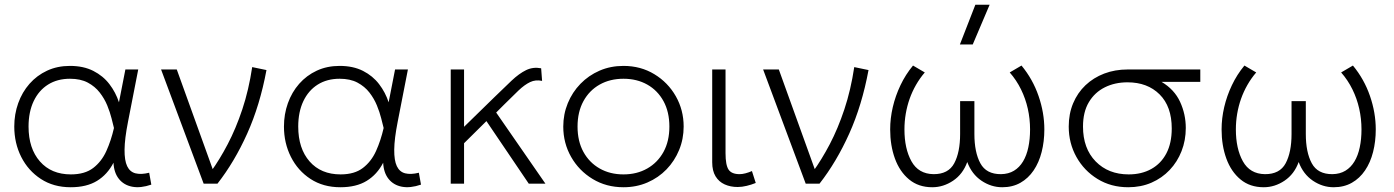

<svg xmlns="http://www.w3.org/2000/svg" viewBox="-20 -772 5860 807"><path d="M277 15Q205 15 151.8 -19.8Q98.5 -54.5 69.2 -112.5Q40 -170.5 40 -240Q40 -292 56.5 -338.2Q73 -384.5 104 -419.8Q135 -455 178 -475Q221 -495 274 -495Q331 -495 372.2 -474Q413.5 -453 440 -418.2Q466.5 -383.5 480 -342L507 -480H561L518 -260Q504 -189 503.5 -143.2Q503 -97.5 514.5 -73.5Q526 -49.5 549.5 -43.5Q573 -37.5 607 -46L616 4Q571 19.5 535.8 12.8Q500.5 6 479.8 -20Q459 -46 457 -88Q431.5 -38.5 387.8 -11.8Q344 15 277 15ZM278 -39Q336.5 -39 371.8 -66Q407 -93 427 -137.2Q447 -181.5 459 -234Q455 -249.5 448.8 -274.8Q442.5 -300 430.8 -328.8Q419 -357.5 399.2 -383Q379.5 -408.5 349 -424.8Q318.5 -441 274 -441Q221 -441 182 -416.5Q143 -392 121.5 -346.8Q100 -301.5 100 -240Q100 -148 147.8 -93.5Q195.5 -39 278 -39Z M836 0 657 -480H723L882.5 -37.5L866.5 -50.5Q903 -101 937.2 -166.2Q971.5 -231.5 998.5 -312.5Q1025.5 -393.5 1040 -490L1100 -477.5Q1072.5 -329.5 1019 -210.5Q965.5 -91.5 894 0Z M1410.5 15Q1338.5 15 1285.2 -19.8Q1232 -54.5 1202.8 -112.5Q1173.5 -170.5 1173.5 -240Q1173.5 -292 1190 -338.2Q1206.5 -384.5 1237.5 -419.8Q1268.5 -455 1311.5 -475Q1354.5 -495 1407.5 -495Q1464.5 -495 1505.8 -474Q1547 -453 1573.5 -418.2Q1600 -383.5 1613.5 -342L1640.5 -480H1694.5L1651.5 -260Q1637.5 -189 1637 -143.2Q1636.5 -97.5 1648 -73.5Q1659.5 -49.5 1683 -43.5Q1706.5 -37.5 1740.5 -46L1749.5 4Q1704.5 19.5 1669.2 12.8Q1634 6 1613.2 -20Q1592.5 -46 1590.5 -88Q1565 -38.5 1521.2 -11.8Q1477.5 15 1410.5 15ZM1411.5 -39Q1470 -39 1505.2 -66Q1540.5 -93 1560.5 -137.2Q1580.5 -181.5 1592.5 -234Q1588.5 -249.5 1582.2 -274.8Q1576 -300 1564.2 -328.8Q1552.5 -357.5 1532.8 -383Q1513 -408.5 1482.5 -424.8Q1452 -441 1407.5 -441Q1354.5 -441 1315.5 -416.5Q1276.5 -392 1255 -346.8Q1233.5 -301.5 1233.5 -240Q1233.5 -148 1281.2 -93.5Q1329 -39 1411.5 -39Z M1874.5 0V-480H1930.5V-239L2057.5 -363Q2098.5 -403 2130.2 -433Q2162 -463 2191.2 -477.2Q2220.5 -491.5 2254.5 -485L2258.5 -432Q2231.5 -438 2208.2 -427Q2185 -416 2159.2 -391.5Q2133.5 -367 2098.5 -332L2065.5 -299L2272.5 0H2202.5L2024.5 -263L1930.5 -170V0Z M2600.5 15Q2528 15 2470.8 -19.8Q2413.5 -54.5 2380.5 -112.5Q2347.5 -170.5 2347.5 -240Q2347.5 -292 2366.5 -338.2Q2385.5 -384.5 2419.8 -419.8Q2454 -455 2500 -475Q2546 -495 2600.5 -495Q2673 -495 2730.2 -460.2Q2787.5 -425.5 2820.5 -367.5Q2853.5 -309.5 2853.5 -240Q2853.5 -188 2834.5 -141.8Q2815.5 -95.5 2781.5 -60.2Q2747.5 -25 2701.2 -5Q2655 15 2600.5 15ZM2600.5 -39Q2657 -39 2700.5 -63.8Q2744 -88.5 2768.8 -133.5Q2793.5 -178.5 2793.5 -240Q2793.5 -301.5 2768.8 -346.8Q2744 -392 2700.5 -416.5Q2657 -441 2600.5 -441Q2544 -441 2500.5 -416.5Q2457 -392 2432.2 -346.8Q2407.5 -301.5 2407.5 -240Q2407.5 -178.5 2432.2 -133.5Q2457 -88.5 2500.5 -63.8Q2544 -39 2600.5 -39Z M3080.5 14Q3050 14 3025.8 3Q3001.5 -8 2987.5 -31Q2973.5 -54 2973.5 -90V-480H3029.5V-128Q3029.5 -78.5 3042.2 -59.2Q3055 -40 3088.5 -40Q3100 -40 3113.2 -43.5Q3126.5 -47 3140.5 -53L3156.5 -3Q3138 4.5 3118.2 9.2Q3098.5 14 3080.5 14Z M3366.5 0 3187.5 -480H3253.5L3413 -37.5L3397 -50.5Q3433.5 -101 3467.8 -166.2Q3502 -231.5 3529 -312.5Q3556 -393.5 3570.5 -490L3630.5 -477.5Q3603 -329.5 3549.5 -210.5Q3496 -91.5 3424.5 0Z M3898.5 15Q3840.5 15 3801 -17.8Q3761.5 -50.5 3741.5 -105.5Q3721.5 -160.5 3721.5 -228Q3721.5 -274.5 3732.5 -321.8Q3743.5 -369 3764.8 -413.8Q3786 -458.5 3817.5 -496.5L3867 -467.5Q3846 -443 3830 -415Q3814 -387 3803.2 -356.5Q3792.5 -326 3787 -293.8Q3781.5 -261.5 3781.5 -228Q3781.5 -147 3811 -94Q3840.5 -41 3903.5 -40Q3966 -39.5 3990.8 -85.8Q4015.5 -132 4015.5 -209V-347H4075.5V-209Q4075.5 -132 4100.5 -85.8Q4125.5 -39.5 4187.5 -40Q4219 -40.5 4242 -54.5Q4265 -68.5 4280 -93.5Q4295 -118.5 4302.2 -152.8Q4309.5 -187 4309.5 -228Q4309.5 -272.5 4300 -315Q4290.5 -357.5 4271.5 -396.2Q4252.5 -435 4224 -467.5L4273.5 -496.5Q4321 -439 4345.2 -368.5Q4369.5 -298 4369.5 -228Q4369.5 -177.5 4358.2 -133.2Q4347 -89 4324.5 -55.8Q4302 -22.5 4269 -3.8Q4236 15 4192.5 15Q4146 15 4105.2 -12.5Q4064.5 -40 4045.5 -91Q4027 -40 3986 -12.5Q3945 15 3898.5 15ZM4014.5 -585 4079.5 -752H4139.5L4068.5 -585Z M4722 15Q4649.5 15 4593 -19.8Q4536.5 -54.5 4504.2 -112.5Q4472 -170.5 4472 -240Q4472 -293.5 4490.5 -337.8Q4509 -382 4542.5 -413.8Q4576 -445.5 4621.2 -462.8Q4666.5 -480 4720 -480H5025V-428H4862Q4916 -396 4940 -344Q4964 -292 4964 -234Q4964 -182 4946.2 -136.8Q4928.5 -91.5 4896.2 -57.5Q4864 -23.5 4819.8 -4.2Q4775.5 15 4722 15ZM4724 -39Q4778.5 -39 4819.2 -61.8Q4860 -84.5 4882.5 -127.5Q4905 -170.5 4905 -232Q4905 -324.5 4854 -375.2Q4803 -426 4719 -426Q4666 -426 4623.8 -405Q4581.5 -384 4556.8 -342.8Q4532 -301.5 4532 -240Q4532 -148 4585.2 -93.5Q4638.5 -39 4724 -39Z M5291.5 15Q5233.5 15 5194 -17.8Q5154.5 -50.5 5134.5 -105.5Q5114.5 -160.5 5114.5 -228Q5114.5 -274.5 5125.5 -321.8Q5136.5 -369 5157.8 -413.8Q5179 -458.5 5210.5 -496.5L5260 -467.5Q5239 -443 5223 -415Q5207 -387 5196.2 -356.5Q5185.5 -326 5180 -293.8Q5174.5 -261.5 5174.5 -228Q5174.5 -147 5204 -94Q5233.5 -41 5296.5 -40Q5359 -39.5 5383.8 -85.8Q5408.5 -132 5408.5 -209V-347H5468.5V-209Q5468.5 -132 5493.5 -85.8Q5518.5 -39.5 5580.5 -40Q5612 -40.5 5635 -54.5Q5658 -68.5 5673 -93.5Q5688 -118.5 5695.2 -152.8Q5702.5 -187 5702.5 -228Q5702.5 -272.5 5693 -315Q5683.5 -357.5 5664.5 -396.2Q5645.5 -435 5617 -467.5L5666.5 -496.5Q5714 -439 5738.2 -368.5Q5762.5 -298 5762.5 -228Q5762.5 -177.5 5751.2 -133.2Q5740 -89 5717.5 -55.8Q5695 -22.5 5662 -3.8Q5629 15 5585.5 15Q5539 15 5498.2 -12.5Q5457.5 -40 5438.5 -91Q5420 -40 5379 -12.5Q5338 15 5291.5 15Z"/></svg>

Font: Geologica Roman Thin
Style: Regular
Weight: 250
Designer: Sindre Bremnes, Frode Helland
Foundry: Monokrom Skriftforlag AS
Version: Version 1.010;gftools[0.9.28]